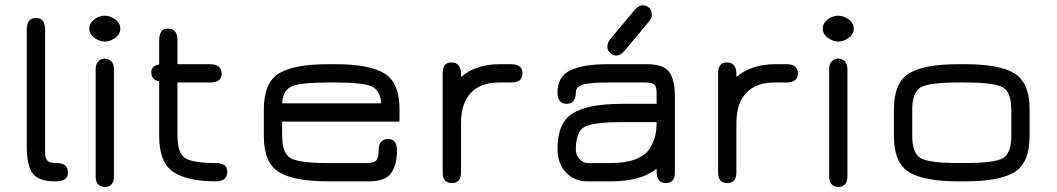

<svg xmlns="http://www.w3.org/2000/svg" viewBox="-20 -697 4061 738"><path d="M197.3 0H190.4Q128.9 0 106 -30.3Q83 -60.5 83 -129.9V-584Q83 -627.9 118.2 -627.9Q153.3 -627.9 153.3 -584V-115.2Q153.3 -88.9 162.1 -79.6Q170.9 -70.3 197.3 -70.3Q241.2 -70.3 241.2 -34.2Q241.2 0 197.3 0Z M347.7 -429.7Q347.7 -452.1 358.4 -461.9Q369.1 -471.7 382.8 -471.7Q396.5 -471.7 407.2 -461.9Q418 -452.1 418 -429.7V-19.5Q418 21.5 381.8 21.5Q368.2 21.5 357.9 12.2Q347.7 2.9 347.7 -19.5ZM382.8 -636.7Q402.3 -636.7 422.4 -622.6Q442.4 -608.4 442.4 -586.9Q442.4 -565.4 422.4 -551.3Q402.3 -537.1 382.8 -537.1Q363.3 -537.1 343.3 -551.3Q323.2 -565.4 323.2 -586.9Q323.2 -608.4 342.3 -622.6Q361.3 -636.7 382.8 -636.7Z M662.1 -176.8Q662.1 -107.4 692.4 -88.9Q722.7 -70.3 809.6 -70.3Q853.5 -70.3 853.5 -37.1Q853.5 0 809.6 0Q699.2 0 645.5 -36.6Q591.8 -73.2 591.8 -173.8V-384.8Q561.5 -389.6 561.5 -418.9Q561.5 -444.3 591.8 -449.2V-542Q591.8 -586.9 625 -586.9Q662.1 -586.9 662.1 -542V-450.2H787.1Q832 -450.2 832 -413.1Q832 -379.9 787.1 -379.9H662.1Z M1515.6 -276.4V-229.5H1064.5V-176.8Q1064.5 -106.4 1098.1 -88.4Q1131.8 -70.3 1241.2 -70.3H1391.6Q1418 -70.3 1426.8 -81.1Q1435.5 -91.8 1435.5 -121.1Q1435.5 -143.6 1446.3 -153.3Q1457 -163.1 1470.7 -163.1Q1505.9 -163.1 1505.9 -118.2Q1505.9 -64.5 1483.9 -32.2Q1461.9 0 1398.4 0H1241.2Q1109.4 0 1051.8 -35.6Q994.1 -71.3 994.1 -173.8V-276.4Q994.1 -378.9 1051.8 -414.6Q1109.4 -450.2 1241.2 -450.2H1269.5Q1400.4 -450.2 1458 -414.6Q1515.6 -378.9 1515.6 -276.4ZM1269.5 -379.9H1241.2Q1135.7 -379.9 1101.6 -365.2Q1067.4 -350.6 1064.5 -299.8H1445.3Q1441.4 -351.6 1406.2 -365.7Q1371.1 -379.9 1269.5 -379.9Z M1899.4 -379.9Q1827.1 -379.9 1789.6 -339.8Q1752 -299.8 1752 -223.6V-34.2Q1752 6.8 1716.8 6.8Q1681.6 6.8 1681.6 -34.2V-415Q1681.6 -457 1714.8 -457Q1752 -457 1752 -412.1V-401.4Q1810.5 -450.2 1899.4 -450.2H1944.3Q1988.3 -450.2 1988.3 -415Q1988.3 -379.9 1944.3 -379.9Z M2370.1 -297.9H2503.9V-338.9Q2503.9 -363.3 2495.1 -371.6Q2486.3 -379.9 2460 -379.9H2322.3Q2246.1 -379.9 2219.7 -371.6Q2193.4 -363.3 2193.4 -341.8Q2193.4 -297.9 2157.2 -297.9Q2123 -297.9 2123 -341.8Q2123 -403.3 2172.4 -426.8Q2221.7 -450.2 2315.4 -450.2H2466.8Q2529.3 -450.2 2551.8 -420.9Q2574.2 -391.6 2574.2 -323.2V-34.2Q2574.2 6.8 2539.1 6.8Q2503.9 6.8 2503.9 -37.1V-48.8Q2445.3 0 2328.1 0H2237.3Q2187.5 0 2155.3 -34.2Q2123 -68.4 2123 -126Q2123 -225.6 2182.1 -261.7Q2241.2 -297.9 2370.1 -297.9ZM2503.9 -227.5H2370.1Q2260.7 -227.5 2227.1 -209.5Q2193.4 -191.4 2193.4 -121.1Q2193.4 -100.6 2208 -85.4Q2222.7 -70.3 2237.3 -70.3H2328.1Q2384.8 -70.3 2422.9 -85Q2460.9 -99.6 2477.1 -126Q2493.2 -152.3 2498.5 -174.8Q2503.9 -197.3 2503.9 -227.5ZM2348.6 -483.4Q2336.9 -483.4 2325.7 -493.2Q2314.5 -502.9 2314.5 -517.6Q2314.5 -531.2 2325.2 -545.9L2418.9 -658.2Q2435.5 -676.8 2451.2 -676.8Q2464.8 -676.8 2475.1 -667Q2485.4 -657.2 2485.4 -641.6Q2485.4 -626 2474.6 -614.3L2380.9 -502Q2364.3 -483.4 2348.6 -483.4Z M2958 -379.9Q2885.7 -379.9 2848.1 -339.8Q2810.5 -299.8 2810.5 -223.6V-34.2Q2810.5 6.8 2775.4 6.8Q2740.2 6.8 2740.2 -34.2V-415Q2740.2 -457 2773.4 -457Q2810.5 -457 2810.5 -412.1V-401.4Q2869.1 -450.2 2958 -450.2H3002.9Q3046.9 -450.2 3046.9 -415Q3046.9 -379.9 3002.9 -379.9Z M3167 -429.7Q3167 -452.1 3177.7 -461.9Q3188.5 -471.7 3202.1 -471.7Q3215.8 -471.7 3226.6 -461.9Q3237.3 -452.1 3237.3 -429.7V-19.5Q3237.3 21.5 3201.2 21.5Q3187.5 21.5 3177.2 12.2Q3167 2.9 3167 -19.5ZM3202.1 -636.7Q3221.7 -636.7 3241.7 -622.6Q3261.7 -608.4 3261.7 -586.9Q3261.7 -565.4 3241.7 -551.3Q3221.7 -537.1 3202.1 -537.1Q3182.6 -537.1 3162.6 -551.3Q3142.6 -565.4 3142.6 -586.9Q3142.6 -608.4 3161.6 -622.6Q3180.7 -636.7 3202.1 -636.7Z M3691.4 0H3663.1Q3531.2 0 3473.6 -35.6Q3416 -71.3 3416 -173.8V-276.4Q3416 -378.9 3473.6 -414.6Q3531.2 -450.2 3663.1 -450.2H3691.4Q3822.3 -450.2 3879.9 -414.6Q3937.5 -378.9 3937.5 -276.4V-173.8Q3937.5 -71.3 3879.9 -35.6Q3822.3 0 3691.4 0ZM3663.1 -70.3H3691.4Q3799.8 -70.3 3833.5 -88.4Q3867.2 -106.4 3867.2 -176.8V-273.4Q3867.2 -343.8 3833.5 -361.8Q3799.8 -379.9 3691.4 -379.9H3663.1Q3553.7 -379.9 3520 -361.8Q3486.3 -343.8 3486.3 -273.4V-176.8Q3486.3 -106.4 3520 -88.4Q3553.7 -70.3 3663.1 -70.3Z"/></svg>

Font: Jura
Style: DemiBold
Weight: 600
Version: Version 2.4